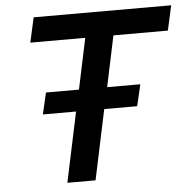

<svg xmlns="http://www.w3.org/2000/svg" viewBox="-51 -751 797 801"><g transform="rotate(-5 347.5 -350.0)"><path d="M143 -383H281L326 -596H96L119 -700H695L672 -596H444L399 -383H538L517 -293H379L317 0H199L261 -293H122Z"/></g></svg>

Font: Red Hat Text Medium
Style: Italic
Weight: 500
Italic angle: -12°
Designer: Pentagram / MCKL
Foundry: Pentagram / MCKL
Version: Version 1.003; Red Hat Text Medium Italic